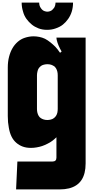

<svg xmlns="http://www.w3.org/2000/svg" viewBox="-20 -1160 730 1480"><path d="M104 300 114 85H385Q415 85 415 55V-102Q401 -88 384 -75Q367 -62 346 -52Q322 -40 304 -34Q286 -28 263 -24Q241 -20 219 -20Q183 -20 155.5 -30Q128 -40 106 -59Q61 -97 48 -176Q44 -196 42 -218Q40 -240 40 -265V-639Q40 -685 50 -723Q60 -761 76 -788Q92 -816 116.5 -837.5Q141 -859 172 -869Q187 -874 204 -877Q221 -880 239 -880Q260 -880 283 -875.5Q306 -871 327 -861Q348 -850 368.5 -833.5Q389 -817 406 -800Q424 -781 443 -753L455 -763Q450 -772 443 -784.5Q436 -797 432 -808Q428 -817 423.5 -830Q419 -843 417 -853Q415 -863 415 -870H640V100Q640 180 608 228Q576 276 512 292Q480 300 440 300ZM425 -320V-580Q425 -611 412 -633Q405 -645 394 -651.5Q383 -658 374 -661Q361 -665 345 -665Q332 -665 318 -661.5Q304 -658 295 -651Q285 -643 278.5 -633.5Q272 -624 269 -610Q265 -594 265 -580V-320Q265 -289 278 -267Q285 -255 296 -248.5Q307 -242 317 -239Q329 -235 345 -235Q358 -235 372 -238.5Q386 -242 396 -250Q405 -257 411.5 -266.5Q418 -276 422 -291Q425 -306 425 -320ZM408 -1140H543Q543 -1068 506 -1015Q488 -989 465 -970.5Q442 -952 409 -941Q379 -930 343 -930Q306 -930 276.5 -941.5Q247 -953 226 -970Q202 -989 183.5 -1015Q165 -1041 157 -1073Q152 -1089 149.5 -1105.5Q147 -1122 147 -1140H282Q282 -1116 294 -1099Q307 -1079 324 -1074Q336 -1070 344 -1070Q354 -1070 365 -1073.5Q376 -1077 383 -1084Q392 -1093 396.5 -1099Q401 -1105 405 -1118Q408 -1130 408 -1140Z"/></svg>

Font: Boldonse
Style: Regular
Weight: 400
Designer: Universitype Foundry
Foundry: Universitype Foundry
Version: Version 1.000; ttfautohint (v1.8.4.7-5d5b)